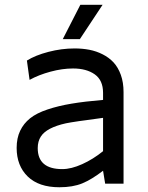

<svg xmlns="http://www.w3.org/2000/svg" viewBox="-20 -770 619 805"><path d="M410.2 -750 314.9 -606H243.2L316.9 -750ZM293 -566.9Q325.7 -566.9 354.7 -561.3Q383.8 -555.7 410.4 -542.2Q437 -528.8 456.1 -508.3Q475.1 -487.8 486.6 -456.1Q498 -424.3 498 -383.8V0H420.9L412.1 -54.2Q364.7 -17.6 325 -1.2Q285.2 15.1 229 15.1Q142.6 15.1 96.2 -30Q49.8 -75.2 49.8 -149.9Q49.8 -190.9 64.5 -221.7Q79.1 -252.4 106.4 -274.2Q133.8 -295.9 179.2 -311Q224.6 -326.2 280 -335.4Q335.4 -344.7 412.1 -351.1V-380.9Q412.1 -433.6 377.2 -458.3Q342.3 -482.9 286.1 -482.9Q241.2 -482.9 191.7 -469.5Q142.1 -456.1 104 -435.1L92.8 -516.1Q127.9 -538.1 182.9 -552.5Q237.8 -566.9 293 -566.9ZM138.2 -148.9Q138.2 -61 241.2 -61Q278.8 -61 324.7 -81.8Q370.6 -102.5 412.1 -136.2V-275.9Q288.6 -259.8 255.9 -252.9Q175.3 -234.9 151.4 -197.8Q138.2 -177.7 138.2 -148.9Z"/></svg>

Font: Stilu
Style: Regular
Weight: 400
Designer: Genilson Lima Santos
Foundry: Genilson Lima Santos
Version: Version 1.200;PS 001.200;hotconv 1.0.88;makeotf.lib2.5.64775